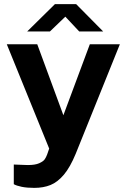

<svg xmlns="http://www.w3.org/2000/svg" viewBox="-20 -744 616 933"><path d="M47 151V55.5L99.5 57.5Q105.5 58 116 58Q151 58 170.5 49.2Q190 40.5 197 30.5Q204 20.5 209 7L219 -22L13 -529H161L288 -184L416.5 -529H562.5L348 3Q321 68.5 290.5 104.8Q260 141 225.5 155Q191 169 146.5 169Q111 169 85.5 163.8Q60 158.5 47 151ZM297.5 -663 222.5 -591H112L247 -724H350L481.5 -591H365Z"/></svg>

Font: 1883 Sans
Style: Bold
Weight: 700
Designer: 1883 Sans project is a fork of Public Sans.
Version: Version 1.009